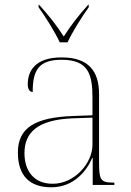

<svg xmlns="http://www.w3.org/2000/svg" viewBox="-20 -786 557 816"><path d="M234 -606H267C288 -651 328 -715 357 -755V-766H355C310 -716 283 -680 251 -631C219 -680 191 -716 146 -766H144V-755C173 -715 213 -651 234 -606ZM198 10C296 10 350 -63 372 -115H374V0H466V-10H459C405 -10 401 -25 401 -100V-386C401 -481 359 -542 242 -542C127 -542 98 -482 98 -428C98 -409 105 -395 119 -395C119 -486 143 -532 242 -532C355 -532 373 -471 373 -371V-296L290 -293C132 -287 56 -245 56 -138C56 -39 106 10 198 10ZM204 -5C122 -5 84 -62 84 -135C84 -221 137 -277 288 -283L373 -286V-170C373 -94 298 -5 204 -5Z"/></svg>

Font: Noto Serif Display Thin
Style: Regular
Weight: 100
Designer: Monotype Design Team
Foundry: Monotype Imaging Inc.
Version: Version 2.009